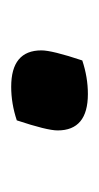

<svg xmlns="http://www.w3.org/2000/svg" viewBox="63 -489 177 343"><g transform="rotate(-90 151.5 -317.5)"><path d="M155 -249Q90 -249 90 -303Q90 -322 108 -376Q138 -386 168 -386Q233 -386 233 -332Q233 -313 215 -259Q185 -249 155 -249Z"/></g></svg>

Font: Merienda
Style: Regular
Weight: 400
Designer: Eduardo Rodriguez Tunni
Foundry: Eduardo Rodriguez Tunni
Version: Version 1.001